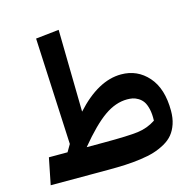

<svg xmlns="http://www.w3.org/2000/svg" viewBox="-111 -891 1025 1006"><g transform="rotate(-15 401.0 -388.0)"><path d="M547.9 -465.8Q636.2 -465.8 694.1 -400.1Q752 -334.5 752 -213.9Q752 -174.3 741.5 -143.1Q731 -111.8 712.9 -89.6Q694.8 -67.4 666 -51.3Q637.2 -35.2 605.7 -25.4Q574.2 -15.6 531.2 -9.8Q488.3 -3.9 447 -2Q405.8 0 353 0H42L70.8 -144H171.9L194.8 -183.1L167 -762.2L293 -775.9L300.8 -330.1Q423.8 -465.8 547.9 -465.8ZM651.9 -187Q653.3 -223.1 647 -250.2Q640.6 -277.3 630.1 -292.2Q619.6 -307.1 604 -316.4Q588.4 -325.7 574.5 -328.4Q560.5 -331.1 544.9 -331.1Q482.4 -331.1 420.7 -287.8Q358.9 -244.6 275.9 -144H368.2Q502 -144 554.7 -150.9Q607.4 -157.7 651.9 -187Z"/></g></svg>

Font: FiraGO SemiBold
Style: Italic
Weight: 600
Italic angle: -8°
Designer: bBox Type GmbH
Foundry: bBox Type GmbH
Version: Version 1.001;PS 001.001;hotconv 1.0.88;makeotf.lib2.5.64775